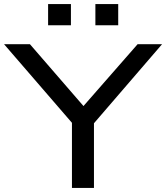

<svg xmlns="http://www.w3.org/2000/svg" viewBox="-32 -922 815 942"><path d="M321 0V-358L343 -294L-12 -705H115L386 -392H369L643 -705H763L409 -294L429 -358V0ZM436 -798V-902H548V-798ZM204 -798V-902H316V-798Z"/></svg>

Font: Nunito Sans 10pt Expanded Medium
Style: Regular
Weight: 500
Width: 7
Designer: Vernon Adams
Foundry: Vernon Adams
Version: Version 3.101;gftools[0.9.27]